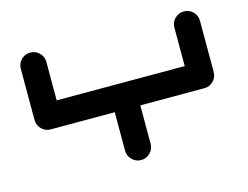

<svg xmlns="http://www.w3.org/2000/svg" viewBox="-97 -868 1328 1027"><g transform="rotate(-15 567.0 -354.5)"><path d="M992.2 -709Q1021.5 -709 1042.2 -688.2Q1063 -667.5 1063 -638.2V-354.5Q1063 -325.2 1042.2 -304.4Q1021.5 -283.7 992.2 -283.7H637.7V-70.8Q637.7 -41.5 616.9 -20.8Q596.2 0 566.9 0Q537.6 0 516.8 -20.8Q496.1 -41.5 496.1 -70.8V-283.7H141.6Q112.3 -283.7 91.6 -304.4Q70.8 -325.2 70.8 -354.5V-638.2Q70.8 -667.5 91.6 -688.2Q112.3 -709 141.6 -709Q170.9 -709 191.7 -688.2Q212.4 -667.5 212.4 -638.2V-425.3H921.4V-638.2Q921.4 -667.5 942.1 -688.2Q962.9 -709 992.2 -709Z"/></g></svg>

Font: Robtronika
Style: Regular
Weight: 400
Designer: GGBot
Version: 1.00